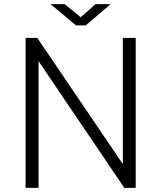

<svg xmlns="http://www.w3.org/2000/svg" viewBox="-20 -906 778 926"><path d="M572.5 -723H634.5V0H579.5L166 -611V0H103.5V-723H160L572.5 -114.5ZM346.5 -783.5 224 -886H292L369 -823L441 -886H513L393.5 -783.5Z"/></svg>

Font: Public Sans Thin ExtraLight
Style: Regular
Weight: 250
Version: Version 1.007